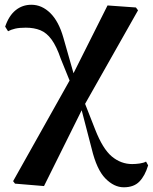

<svg xmlns="http://www.w3.org/2000/svg" viewBox="-20 -570 646 811"><path d="M43.4 205.7 35.4 195.2 284.4 -248.5 434.2 -547 554.1 -538.4 563 -526.4 331.2 -116.8 165.9 215.9ZM502.8 221.1Q461.8 221.1 425.1 183.7Q388.4 146.3 367.3 58.3L318.9 -127.7H308.5L332.7 -148.6L381.6 -23.9Q414 59.2 452.5 91.1Q491.1 123 538.1 123Q553.9 123 570.6 120.5Q587.3 118 596.9 112.5L605.7 128.5Q592.5 172.4 569 196.7Q545.6 221.1 502.8 221.1ZM282.1 -209.8 236.8 -321.5Q218.8 -374.3 197.9 -402.9Q177.1 -431.5 150.5 -442.3Q124 -453.1 88.8 -453.1Q61.3 -453.1 44 -449Q26.7 -444.9 14 -438.1L1.8 -457.5Q17.5 -503.8 46 -526.8Q74.5 -549.9 112.5 -549.9Q156.8 -549.9 192.6 -514.7Q228.3 -479.4 247.7 -410.9L298.8 -231.6H311.9Z"/></svg>

Font: Noto Serif HK
Style: Regular
Weight: 200
Designer: Ryoko NISHIZUKA 西塚涼子 (kana & ideographs); Frank Grießhammer (Latin, Greek & Cyrillic); Wenlong ZHANG 张文龙 (bopomofo); San
Foundry: Adobe
Version: Version 2.001;hotconv 1.1.0;makeotfexe 2.6.0